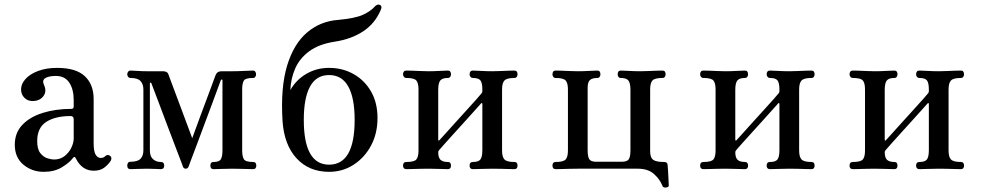

<svg xmlns="http://www.w3.org/2000/svg" viewBox="-20 -755 4401 857"><path d="M175 12Q123 12 84.5 -20Q46 -52 46 -109Q46 -162 79.5 -197.5Q113 -233 170.5 -251Q228 -269 298 -269Q309 -269 309 -279V-307Q309 -357 289 -386.5Q269 -416 230 -416Q198 -416 182.5 -406.5Q167 -397 176 -377Q190 -347 173.5 -325.5Q157 -304 125 -304Q103 -304 88.5 -319Q74 -334 74 -356Q74 -380 93.5 -402Q113 -424 149.5 -438Q186 -452 235 -452Q319 -452 358.5 -415Q398 -378 398 -313V-115Q398 -79 407 -64.5Q416 -50 429 -50Q437 -50 442 -52.5Q447 -55 451 -59Q461 -68 473 -58Q481 -50 474 -37Q463 -20 445 -6.5Q427 7 399 7Q346 7 319 -47Q313 -61 304 -48Q290 -29 256.5 -8.5Q223 12 175 12ZM221 -43Q249 -43 268.5 -58.5Q288 -74 298.5 -96Q309 -118 309 -137V-222Q309 -237 295 -237Q227 -237 186.5 -211Q146 -185 146 -125Q146 -89 160 -71.5Q174 -54 191.5 -48.5Q209 -43 221 -43Z M562 0Q548 0 548 -16Q548 -23 551.5 -28Q555 -33 562 -33Q594 -33 607 -46Q620 -59 620 -84V-356Q620 -379 607.5 -393Q595 -407 563 -407Q556 -407 552 -412Q548 -417 548 -423Q548 -430 552 -435Q556 -440 563 -440Q574 -440 593 -438.5Q612 -437 636 -437H707Q728 -437 732 -422Q734 -417 744.5 -388.5Q755 -360 770 -320.5Q785 -281 799.5 -241.5Q814 -202 825 -173Q836 -144 838 -138Q841 -146 851.5 -175Q862 -204 876.5 -243Q891 -282 905.5 -320.5Q920 -359 930 -386.5Q940 -414 942 -419Q949 -437 969 -437H1017Q1042 -437 1070.5 -438.5Q1099 -440 1109 -440Q1116 -440 1119.5 -435Q1123 -430 1123 -423Q1123 -417 1119.5 -412Q1116 -407 1109 -407Q1075 -407 1068 -394.5Q1061 -382 1061 -356V-83Q1061 -57 1068.5 -44.5Q1076 -32 1110 -32Q1124 -32 1124 -16Q1124 0 1110 0Q1100 0 1071 -1Q1042 -2 1017 -2Q992 -2 968 -1Q944 0 933 0Q919 0 919 -16Q919 -32 933 -32Q959 -32 966 -44.5Q973 -57 973 -85V-396Q973 -400 970 -400Q967 -400 966 -398Q965 -396 955 -368.5Q945 -341 929 -298Q913 -255 895 -207Q877 -159 861 -116Q845 -73 834 -44.5Q823 -16 822 -12Q818 -2 809 -2Q800 -2 796 -12Q796 -14 785.5 -41Q775 -68 759 -110.5Q743 -153 725 -200Q707 -247 691.5 -289Q676 -331 665.5 -357.5Q655 -384 655 -385Q654 -387 651.5 -386Q649 -385 649 -383V-84Q649 -57 663 -44.5Q677 -32 698 -32Q713 -32 713 -16Q713 0 698 0Q688 0 674.5 -1Q661 -2 636 -2Q612 -2 592.5 -1Q573 0 562 0Z M1449 12Q1359 12 1303.5 -48.5Q1248 -109 1241 -216Q1232 -365 1261.5 -462Q1291 -559 1350 -609.5Q1409 -660 1488 -666Q1565 -673 1600 -689Q1635 -705 1654 -727Q1665 -738 1676 -733Q1687 -728 1680 -712Q1655 -651 1601.5 -615.5Q1548 -580 1474 -569Q1403 -558 1360 -526Q1317 -494 1297.5 -449Q1278 -404 1276 -353Q1302 -399 1347.5 -425.5Q1393 -452 1449 -452Q1509 -452 1558 -424.5Q1607 -397 1636 -347Q1665 -297 1665 -228Q1665 -159 1636 -105Q1607 -51 1558 -19.5Q1509 12 1449 12ZM1449 -20Q1563 -20 1563 -220Q1563 -318 1534.5 -369Q1506 -420 1449 -420Q1392 -420 1364 -369Q1336 -318 1336 -220Q1336 -20 1449 -20Z M1794 0Q1779 0 1779 -16Q1779 -32 1794 -32Q1829 -32 1838.5 -43.5Q1848 -55 1848 -83V-356Q1848 -384 1838.5 -395.5Q1829 -407 1794 -407Q1787 -407 1783 -412Q1779 -417 1779 -423Q1779 -440 1794 -440Q1801 -440 1818 -439.5Q1835 -439 1855.5 -438Q1876 -437 1892 -437Q1916 -437 1942.5 -438.5Q1969 -440 1979 -440Q1993 -440 1993 -423Q1993 -417 1989.5 -412Q1986 -407 1979 -407Q1954 -407 1945 -395.5Q1936 -384 1936 -354V-132Q1936 -128 1938 -127.5Q1940 -127 1942 -130Q1944 -132 1963 -153Q1982 -174 2008.5 -203.5Q2035 -233 2062 -262.5Q2089 -292 2108 -313.5Q2127 -335 2129 -338Q2133 -342 2133 -348V-355Q2133 -385 2124.5 -396Q2116 -407 2091 -407Q2084 -407 2080 -412Q2076 -417 2076 -423Q2076 -440 2091 -440Q2101 -440 2127 -438.5Q2153 -437 2178 -437Q2194 -437 2214.5 -438Q2235 -439 2252.5 -439.5Q2270 -440 2276 -440Q2290 -440 2290 -423Q2290 -417 2286.5 -412Q2283 -407 2276 -407Q2242 -407 2231.5 -395.5Q2221 -384 2221 -356V-83Q2221 -55 2231.5 -43.5Q2242 -32 2276 -32Q2290 -32 2290 -16Q2290 0 2276 0Q2270 0 2252.5 -0.5Q2235 -1 2214.5 -1.5Q2194 -2 2178 -2Q2153 -2 2127 -1Q2101 0 2091 0Q2076 0 2076 -16Q2076 -32 2091 -32Q2116 -32 2124.5 -43.5Q2133 -55 2133 -85V-291Q2133 -294 2131 -295Q2129 -296 2127 -293Q2124 -290 2105.5 -269Q2087 -248 2060.5 -219Q2034 -190 2007.5 -160.5Q1981 -131 1962 -110Q1943 -89 1941 -86Q1936 -81 1936 -76Q1936 -51 1946.5 -41.5Q1957 -32 1979 -32Q1993 -32 1993 -16Q1993 0 1979 0Q1969 0 1942.5 -1Q1916 -2 1892 -2Q1876 -2 1855.5 -1.5Q1835 -1 1818 -0.5Q1801 0 1794 0Z M2953 82Q2940 83 2937 75Q2926 46 2899.5 22Q2873 -2 2827 -2H2558Q2542 -2 2522 -1.5Q2502 -1 2484.5 -0.5Q2467 0 2460 0Q2446 0 2446 -16Q2446 -32 2460 -32Q2495 -32 2505 -43.5Q2515 -55 2515 -83V-356Q2515 -384 2505 -395.5Q2495 -407 2460 -407Q2453 -407 2449.5 -412Q2446 -417 2446 -423Q2446 -440 2460 -440Q2467 -440 2484.5 -439.5Q2502 -439 2522 -438Q2542 -437 2558 -437Q2583 -437 2609.5 -438.5Q2636 -440 2646 -440Q2660 -440 2660 -423Q2660 -417 2656.5 -412Q2653 -407 2646 -407Q2624 -407 2613.5 -398Q2603 -389 2603 -363V-85Q2603 -55 2610.5 -44Q2618 -33 2641 -33H2755Q2779 -33 2786.5 -44Q2794 -55 2794 -85V-354Q2794 -384 2785 -395.5Q2776 -407 2751 -407Q2744 -407 2740.5 -412Q2737 -417 2737 -423Q2737 -440 2751 -440Q2762 -440 2788 -438.5Q2814 -437 2838 -437Q2854 -437 2874.5 -438Q2895 -439 2912.5 -439.5Q2930 -440 2937 -440Q2951 -440 2951 -423Q2951 -417 2947.5 -412Q2944 -407 2937 -407Q2902 -407 2892 -395.5Q2882 -384 2882 -356V-79Q2882 -52 2895 -42Q2908 -32 2944 -32Q2960 -32 2960 -18Q2961 -11 2962 9.5Q2963 30 2964 49Q2965 68 2965 71Q2967 80 2953 82Z M3120 0Q3105 0 3105 -16Q3105 -32 3120 -32Q3155 -32 3164.5 -43.5Q3174 -55 3174 -83V-356Q3174 -384 3164.5 -395.5Q3155 -407 3120 -407Q3113 -407 3109 -412Q3105 -417 3105 -423Q3105 -440 3120 -440Q3127 -440 3144 -439.5Q3161 -439 3181.5 -438Q3202 -437 3218 -437Q3242 -437 3268.5 -438.5Q3295 -440 3305 -440Q3319 -440 3319 -423Q3319 -417 3315.5 -412Q3312 -407 3305 -407Q3280 -407 3271 -395.5Q3262 -384 3262 -354V-132Q3262 -128 3264 -127.5Q3266 -127 3268 -130Q3270 -132 3289 -153Q3308 -174 3334.5 -203.5Q3361 -233 3388 -262.5Q3415 -292 3434 -313.5Q3453 -335 3455 -338Q3459 -342 3459 -348V-355Q3459 -385 3450.5 -396Q3442 -407 3417 -407Q3410 -407 3406 -412Q3402 -417 3402 -423Q3402 -440 3417 -440Q3427 -440 3453 -438.5Q3479 -437 3504 -437Q3520 -437 3540.5 -438Q3561 -439 3578.5 -439.5Q3596 -440 3602 -440Q3616 -440 3616 -423Q3616 -417 3612.5 -412Q3609 -407 3602 -407Q3568 -407 3557.5 -395.5Q3547 -384 3547 -356V-83Q3547 -55 3557.5 -43.5Q3568 -32 3602 -32Q3616 -32 3616 -16Q3616 0 3602 0Q3596 0 3578.5 -0.5Q3561 -1 3540.5 -1.5Q3520 -2 3504 -2Q3479 -2 3453 -1Q3427 0 3417 0Q3402 0 3402 -16Q3402 -32 3417 -32Q3442 -32 3450.5 -43.5Q3459 -55 3459 -85V-291Q3459 -294 3457 -295Q3455 -296 3453 -293Q3450 -290 3431.5 -269Q3413 -248 3386.5 -219Q3360 -190 3333.5 -160.5Q3307 -131 3288 -110Q3269 -89 3267 -86Q3262 -81 3262 -76Q3262 -51 3272.5 -41.5Q3283 -32 3305 -32Q3319 -32 3319 -16Q3319 0 3305 0Q3295 0 3268.5 -1Q3242 -2 3218 -2Q3202 -2 3181.5 -1.5Q3161 -1 3144 -0.5Q3127 0 3120 0Z M3787 0Q3772 0 3772 -16Q3772 -32 3787 -32Q3822 -32 3831.5 -43.5Q3841 -55 3841 -83V-356Q3841 -384 3831.5 -395.5Q3822 -407 3787 -407Q3780 -407 3776 -412Q3772 -417 3772 -423Q3772 -440 3787 -440Q3794 -440 3811 -439.5Q3828 -439 3848.5 -438Q3869 -437 3885 -437Q3909 -437 3935.5 -438.5Q3962 -440 3972 -440Q3986 -440 3986 -423Q3986 -417 3982.5 -412Q3979 -407 3972 -407Q3947 -407 3938 -395.5Q3929 -384 3929 -354V-132Q3929 -128 3931 -127.5Q3933 -127 3935 -130Q3937 -132 3956 -153Q3975 -174 4001.5 -203.5Q4028 -233 4055 -262.5Q4082 -292 4101 -313.5Q4120 -335 4122 -338Q4126 -342 4126 -348V-355Q4126 -385 4117.5 -396Q4109 -407 4084 -407Q4077 -407 4073 -412Q4069 -417 4069 -423Q4069 -440 4084 -440Q4094 -440 4120 -438.5Q4146 -437 4171 -437Q4187 -437 4207.5 -438Q4228 -439 4245.5 -439.5Q4263 -440 4269 -440Q4283 -440 4283 -423Q4283 -417 4279.5 -412Q4276 -407 4269 -407Q4235 -407 4224.5 -395.5Q4214 -384 4214 -356V-83Q4214 -55 4224.5 -43.5Q4235 -32 4269 -32Q4283 -32 4283 -16Q4283 0 4269 0Q4263 0 4245.5 -0.5Q4228 -1 4207.5 -1.5Q4187 -2 4171 -2Q4146 -2 4120 -1Q4094 0 4084 0Q4069 0 4069 -16Q4069 -32 4084 -32Q4109 -32 4117.5 -43.5Q4126 -55 4126 -85V-291Q4126 -294 4124 -295Q4122 -296 4120 -293Q4117 -290 4098.5 -269Q4080 -248 4053.5 -219Q4027 -190 4000.5 -160.5Q3974 -131 3955 -110Q3936 -89 3934 -86Q3929 -81 3929 -76Q3929 -51 3939.5 -41.5Q3950 -32 3972 -32Q3986 -32 3986 -16Q3986 0 3972 0Q3962 0 3935.5 -1Q3909 -2 3885 -2Q3869 -2 3848.5 -1.5Q3828 -1 3811 -0.5Q3794 0 3787 0Z"/></svg>

Font: Zen Old Mincho Medium
Style: Regular
Weight: 500
Designer: Yoshimichi Ohira
Foundry: Positype
Version: Version 1.500